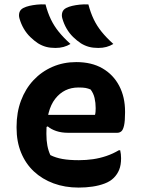

<svg xmlns="http://www.w3.org/2000/svg" viewBox="-20 -834 640 869"><path d="M325 -553Q395 -553 444 -524.5Q493 -496 519.5 -445.5Q546 -395 546 -329V-324Q546 -286 541.5 -266Q537 -246 529 -239.5Q521 -233 511 -233H288Q258 -233 234.5 -241Q211 -249 196 -262L176 -252L180 -314H410Q412 -321 412.5 -329.5Q413 -338 413 -345Q413 -369 408 -390.5Q403 -412 390 -429Q378 -434 367 -436Q356 -438 335 -438Q270 -438 230 -387Q190 -336 190 -232V-227Q190 -198 194.5 -174.5Q199 -151 208 -132Q232 -120 262.5 -114.5Q293 -109 337 -109Q370 -109 401 -113.5Q432 -118 461.5 -128Q491 -138 518 -154H524Q526 -145 527 -136Q528 -127 528 -118Q528 -87 519.5 -66Q511 -45 495 -29Q479 -13 454 -3.5Q429 6 399 10.5Q369 15 336 15Q274 15 222.5 -4Q171 -23 133.5 -58Q96 -93 75.5 -143Q55 -193 55 -255V-261Q55 -325 75 -378.5Q95 -432 131.5 -471Q168 -510 217.5 -531.5Q267 -553 325 -553ZM186 -814Q196 -776 210.5 -746Q225 -716 246.5 -689.5Q268 -663 299 -635Q284 -626 267.5 -621.5Q251 -617 231 -617Q207 -617 188.5 -622Q170 -627 152 -638Q134 -650 117 -666.5Q100 -683 87.5 -704.5Q75 -726 68 -751Q64 -765 68 -778Q72 -791 86 -798Q98 -804 113 -807.5Q128 -811 146.5 -813Q165 -815 186 -814ZM380 -814Q390 -776 404.5 -746Q419 -716 440.5 -689.5Q462 -663 493 -635Q478 -626 461.5 -621.5Q445 -617 425 -617Q401 -617 382.5 -622Q364 -627 346 -638Q328 -650 311 -666.5Q294 -683 281.5 -704.5Q269 -726 262 -751Q258 -765 262 -778Q266 -791 280 -798Q292 -804 307 -807.5Q322 -811 340.5 -813Q359 -815 380 -814Z"/></svg>

Font: Recursive Monospace Casual
Style: Bold
Weight: 700
Version: Version 1.047